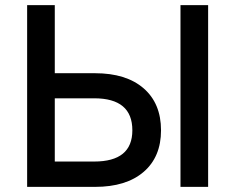

<svg xmlns="http://www.w3.org/2000/svg" viewBox="-20 -730 919 750"><path d="M194 -710V-444H351Q473 -444 541 -385Q609 -326 609 -221Q609 -117 541 -58.5Q473 0 351 0H86V-710ZM685 0V-710H793V0ZM194 -99H348Q497 -99 497 -221Q497 -346 348 -346H194Z"/></svg>

Font: Geist Med
Style: Regular
Weight: 400
Designer: Basement.studio, Andrés Briganti, Mateo Zaragoza
Foundry: Basement.studio, Vercel, Andrés Briganti, Guido Ferreyra, Mateo Zaragoza
Version: Version 1.401